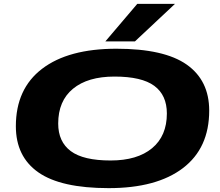

<svg xmlns="http://www.w3.org/2000/svg" viewBox="-20 -963 1139 993"><path d="M542 10Q295 10 178.5 -71.5Q62 -153 62 -310Q62 -504 198 -607.5Q334 -711 582 -711Q829 -711 945.5 -629Q1062 -547 1062 -391Q1062 -197 926 -93.5Q790 10 542 10ZM552 -133Q690 -133 766.5 -196.5Q843 -260 843 -376Q843 -471 778 -519Q713 -567 572 -567Q434 -567 357.5 -504Q281 -441 281 -324Q281 -230 346 -181.5Q411 -133 552 -133ZM525 -749 690 -943H885L678 -749Z"/></svg>

Font: Georama ExtraExtended
Style: Bold Italic
Weight: 700
Width: 8
Italic angle: -9°
Designer: Jean-Baptiste Levee
Foundry: Production Type
Version: Version 1.000